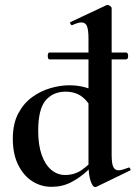

<svg xmlns="http://www.w3.org/2000/svg" viewBox="-20 -745 551 779"><path d="M181 -504Q176 -504 174.5 -511Q173 -518 174.5 -525Q176 -532 181 -532H491Q497 -532 499 -525Q501 -518 499 -511Q497 -504 491 -504ZM189 13Q146 13 110.5 -10Q75 -33 53.5 -76.5Q32 -120 32 -182Q32 -243 54 -284.5Q76 -326 110.5 -351Q145 -376 185 -387.5Q225 -399 261 -399Q297 -399 328 -390Q359 -381 384 -368L361 -287Q340 -332 313 -352.5Q286 -373 246 -373Q195 -373 165 -337.5Q135 -302 135 -214Q135 -157 149 -117Q163 -77 188 -56Q213 -35 244 -35Q284 -35 314 -57Q344 -79 372 -110L382 -101Q361 -77 332.5 -50.5Q304 -24 268.5 -5.5Q233 13 189 13ZM433 -712V-116Q433 -82 439.5 -68Q446 -54 461 -54Q468 -54 478.5 -57Q489 -60 502 -65Q505 -67 508 -61.5Q511 -56 509 -54L371 13Q368 14 366 14Q356 14 347.5 -11Q339 -36 339 -82V-589Q339 -623 333 -638.5Q327 -654 310 -654Q303 -654 293.5 -651Q284 -648 273 -643Q269 -642 266 -648Q263 -654 265 -655L412 -724Q414 -725 416 -725Q421 -725 427 -720.5Q433 -716 433 -712Z"/></svg>

Font: Cormorant Light
Style: Regular
Weight: 300
Designer: Christian Thalmann (Catharsis Fonts)
Foundry: Catharsis Fonts
Version: Version 4.000